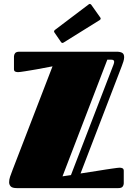

<svg xmlns="http://www.w3.org/2000/svg" viewBox="-20 -967 686 987"><path d="M51.8 -676.8Q51.8 -686 57.6 -693.6Q63.5 -701.2 80.1 -701.2H579.6Q598.1 -701.2 608.2 -695.3Q618.2 -689.5 618.2 -672.9Q618.2 -663.1 614.3 -650.6Q610.4 -638.2 606 -627L394 -75.2Q445.8 -83.5 487.8 -89.8Q505.9 -92.8 523.4 -95.5Q541 -98.1 555.9 -100.3Q570.8 -102.5 581.3 -103.8Q591.8 -105 595.2 -105Q603.5 -105 609.9 -101.8Q616.2 -98.6 616.2 -88.9V-23.9Q616.2 -15.1 610.4 -7.6Q604.5 0 587.9 0H66.9Q43 0 34.9 -9Q26.9 -18.1 26.9 -29.8Q26.9 -43.9 31.7 -58.3Q36.6 -72.8 44.9 -94.2L250 -626Q206.1 -617.2 169.4 -610.8Q153.8 -607.9 138.2 -605.5Q122.6 -603 109.4 -600.8Q96.2 -598.6 86.4 -597.4Q76.7 -596.2 72.8 -596.2Q64.5 -596.2 58.1 -599.1Q51.8 -602.1 51.8 -611.8ZM563.5 -634.8Q566.9 -644 566.9 -648.9Q566.9 -654.3 563.7 -657.2Q560.5 -660.2 552.2 -660.2H531.7L301.3 -60.5L344.7 -66.9ZM308.1 -749Q306.2 -748 304.7 -747.1Q303.2 -746.1 301.8 -746.1Q296.4 -746.1 293.5 -751L260.7 -798.8Q257.8 -802.2 257.8 -805.7Q257.8 -809.1 262.2 -813L435.1 -943.8Q438.5 -946.8 441.9 -946.8Q445.3 -946.8 449.2 -942.4L494.1 -878.9Q497.6 -875 497.6 -871.6Q497.6 -867.2 493.2 -864.3Z"/></svg>

Font: Fascinate Inline
Style: Regular
Weight: 900
Designer: Astigmatic (AOETI)
Foundry: Astigmatic (AOETI)
Version: Version 1.000